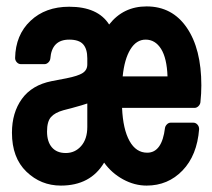

<svg xmlns="http://www.w3.org/2000/svg" viewBox="-20 -559 658 596"><path d="M168.9 17.1Q106.9 17.1 62 -26.1Q17.1 -69.3 17.1 -147Q17.1 -209.5 48.1 -252.2Q79.1 -294.9 140.1 -307.1L186 -315.9Q222.7 -323.2 236.8 -332.5Q251 -341.8 251 -358.9V-377.9Q251 -407.2 238 -421.6Q225.1 -436 194.8 -436Q140.6 -436 136.2 -377Q135.3 -370.1 129.9 -365Q124.5 -359.9 118.2 -359.9H44.9Q37.6 -359.9 32.2 -365.7Q26.9 -371.6 26.9 -378.9Q28.3 -450.7 74.7 -494.4Q121.1 -538.1 194.8 -538.1Q283.7 -538.1 318.8 -482.9Q362.8 -539.1 435.1 -539.1Q514.6 -539.1 559.8 -473.1Q605 -407.2 605 -293.9Q605 -268.6 602.1 -241.2Q601.1 -234.4 595.7 -229.2Q590.3 -224.1 584 -224.1H358.9Q361.8 -157.7 382.1 -121.3Q402.3 -85 437 -85Q482.9 -85 492.2 -162.1Q493.2 -168 498.3 -173.1Q503.4 -178.2 509.8 -178.2H580.1Q587.4 -178.2 592.8 -172.4Q598.1 -166.5 598.1 -158.2Q591.8 -76.7 546.6 -29.8Q501.5 17.1 435.1 17.1Q397.5 17.1 362.1 -2.2Q326.7 -21.5 303.2 -54.2Q260.7 17.1 168.9 17.1ZM126 -150.9Q126 -119.1 141.1 -101.6Q156.2 -84 184.1 -84Q212.9 -84 231.9 -105.7Q251 -127.4 251 -165V-237.8Q240.7 -233.9 201.2 -223.1Q197.3 -222.2 189 -220Q180.7 -217.8 176.8 -216.8Q150.4 -209.5 138.2 -195.6Q126 -181.6 126 -150.9ZM360.8 -321.8H500Q498 -378.4 480 -407.2Q461.9 -436 432.1 -436Q403.3 -436 384.8 -405.8Q366.2 -375.5 360.8 -321.8Z"/></svg>

Font: Fragment Mono
Style: Bold
Weight: 700
Designer: Wei Huang based on Nimbus Sans by URW Studio, based on Helvetica by Max Miedinger.
Foundry: Wei Huang
Version: Version 1.011